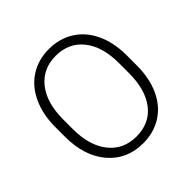

<svg xmlns="http://www.w3.org/2000/svg" viewBox="-187 -882 1051 1051"><g transform="rotate(-45 338.5 -356.0)"><path d="M615.2 -316.9Q615.2 -218.8 581.3 -144.5Q547.4 -70.3 484.4 -30.3Q421.4 9.8 338.9 9.8Q214.4 9.8 137.7 -79.3Q61 -168.5 61 -319.8V-393.1Q61 -490.2 95.5 -565.2Q129.9 -640.1 192.9 -680.4Q255.9 -720.7 337.9 -720.7Q419.9 -720.7 482.7 -681.2Q545.4 -641.6 579.6 -569.3Q613.8 -497.1 615.2 -401.9ZM555.2 -394Q555.2 -522.5 497.1 -595.2Q439 -668 337.9 -668Q238.8 -668 179.9 -595Q121.1 -522 121.1 -391.1V-316.9Q121.1 -190.4 179.7 -116.5Q238.3 -42.5 338.9 -42.5Q440.9 -42.5 498 -115.5Q555.2 -188.5 555.2 -318.8Z"/></g></svg>

Font: RobotoInd Light
Style: Regular
Weight: 300
Designer: Google
Version: Version 2.001151; 2014